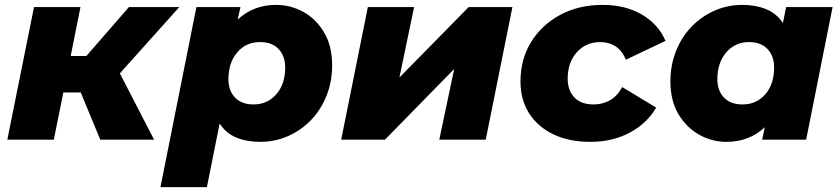

<svg xmlns="http://www.w3.org/2000/svg" viewBox="-20 -571 3434 785"><path d="M390 0 310 -193H239L200 0H10L119 -542H309L269 -342H333L507 -542H713L470 -271L610 0Z M1044 9Q989 9 946.5 -8.5Q904 -26 878 -66L826 194H636L783 -542H963L952 -491Q1016 -551 1109 -551Q1168 -551 1220 -522.5Q1272 -494 1305 -438.5Q1338 -383 1338 -305Q1338 -237 1315 -179.5Q1292 -122 1251.5 -80Q1211 -38 1157.5 -14.5Q1104 9 1044 9ZM1017 -144Q1073 -144 1109.5 -185.5Q1146 -227 1146 -295Q1146 -342 1119 -370.5Q1092 -399 1043 -399Q986 -399 950 -357Q914 -315 914 -247Q914 -200 941 -172Q968 -144 1017 -144Z M1375 0 1484 -542H1673L1613 -254L1896 -542H2075L1966 0H1776L1837 -289L1554 0Z M2394 9Q2307 9 2243 -21.5Q2179 -52 2143.5 -107.5Q2108 -163 2108 -238Q2108 -328 2151 -398.5Q2194 -469 2270 -510Q2346 -551 2444 -551Q2536 -551 2603.5 -512Q2671 -473 2701 -404L2539 -327Q2523 -365 2496 -382Q2469 -399 2434 -399Q2376 -399 2338.5 -357.5Q2301 -316 2301 -249Q2301 -202 2328 -173Q2355 -144 2407 -144Q2443 -144 2473 -160.5Q2503 -177 2524 -215L2663 -131Q2624 -65 2553.5 -28Q2483 9 2394 9Z M2950 9Q2891 9 2839 -20Q2787 -49 2754 -104Q2721 -159 2721 -238Q2721 -305 2744 -362.5Q2767 -420 2807.5 -462Q2848 -504 2901.5 -527.5Q2955 -551 3015 -551Q3070 -551 3112.5 -533.5Q3155 -516 3181 -477L3194 -542H3384L3276 0H3096L3107 -51Q3043 9 2950 9ZM3016 -144Q3073 -144 3109 -185.5Q3145 -227 3145 -295Q3145 -342 3118 -370.5Q3091 -399 3042 -399Q2986 -399 2949.5 -357Q2913 -315 2913 -247Q2913 -200 2940 -172Q2967 -144 3016 -144Z"/></svg>

Font: Montserrat ExtraBold
Style: Italic
Weight: 800
Italic angle: -11.3°
Designer: Julieta Ulanovsky
Foundry: Julieta Ulanovsky
Version: Version 9.000; ttfautohint (v1.8.4.7-5d5b)